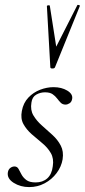

<svg xmlns="http://www.w3.org/2000/svg" viewBox="-20 -751 346 782"><path d="M99 11Q63 11 35.5 -6.5Q8 -24 12 -49Q14 -61 22 -67Q30 -73 39 -73Q50 -73 55.5 -63Q61 -53 67.5 -40.5Q74 -28 87 -18Q100 -8 125 -8Q154 -8 172.5 -24.5Q191 -41 195 -74Q200 -105 187 -127.5Q174 -150 152 -168Q130 -186 109 -204.5Q88 -223 75.5 -245.5Q63 -268 69 -299Q75 -332 95.5 -353.5Q116 -375 143.5 -385.5Q171 -396 198 -396Q231 -396 254 -382Q277 -368 274 -349Q272 -336 263.5 -330.5Q255 -325 247 -325Q235 -325 227.5 -332.5Q220 -340 212.5 -350Q205 -360 194 -367.5Q183 -375 163 -375Q144 -375 127.5 -365.5Q111 -356 108 -333Q103 -303 116 -281Q129 -259 150.5 -240Q172 -221 193.5 -201.5Q215 -182 227.5 -158Q240 -134 235 -102Q230 -72 210.5 -46Q191 -20 162 -4.5Q133 11 99 11ZM185 -477 171 -726Q171 -729 177 -729.5Q183 -730 183 -727L209 -561L295 -730Q296 -732 301.5 -730.5Q307 -729 305 -726L204 -477Q202 -472 193.5 -472Q185 -472 185 -477Z"/></svg>

Font: Cormorant Infant Light
Style: Italic
Weight: 300
Italic angle: -10°
Designer: Christian Thalmann (Catharsis Fonts)
Foundry: Catharsis Fonts
Version: Version 4.001